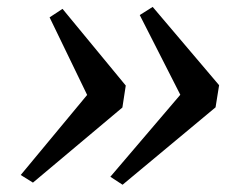

<svg xmlns="http://www.w3.org/2000/svg" viewBox="-20 -578 682 542"><path d="M326 -56.5 291.5 -79 489 -310.5 374.5 -535.5 411 -558.5 598.5 -337.5 588.5 -275ZM73 -62.5 38.5 -84 226 -310 120 -529 156.5 -553 335 -336.5 325.5 -274.5Z"/></svg>

Font: Merriweather 72pt Medium
Style: Italic
Weight: 500
Italic angle: -7.8°
Version: Version 2.101